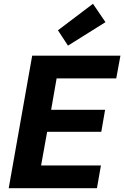

<svg xmlns="http://www.w3.org/2000/svg" viewBox="-20 -994 656 1014"><path d="M26 0 150 -700H616L594 -580H279L250 -414H535L515 -298H229L197 -120H513L492 0ZM339 -753 286 -834 471 -974 537 -877Z"/></svg>

Font: DM Sans 10pt Black
Style: Italic
Weight: 900
Italic angle: -10°
Version: Version 4.004;gftools[0.9.30]